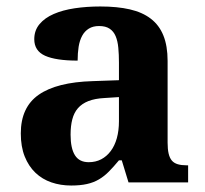

<svg xmlns="http://www.w3.org/2000/svg" viewBox="-20 -569 639 599"><path d="M200.2 -148.9Q200.2 -106 213.9 -84.5Q227.5 -63 256.8 -63Q278.3 -63 295.7 -72Q313 -81.1 325.4 -97.7Q337.9 -114.3 344.5 -137.9Q351.1 -161.6 351.1 -190.9V-266.1L306.2 -263.2Q276.4 -261.7 255.9 -253.7Q235.4 -245.6 223.1 -231.4Q210.9 -217.3 205.6 -196.8Q200.2 -176.3 200.2 -148.9ZM289.1 -487.8Q270 -487.8 257.1 -479.7Q244.1 -471.7 236.3 -457.3Q228.5 -442.9 225.3 -423.1Q222.2 -403.3 222.2 -379.9Q154.8 -379.9 120.8 -395Q86.9 -410.2 86.9 -446.8Q86.9 -474.1 103.3 -493.7Q119.6 -513.2 147.7 -525.4Q175.8 -537.6 213.1 -543.2Q250.5 -548.8 293 -548.8Q345.7 -548.8 385 -539.8Q424.3 -530.8 450.4 -510.7Q476.6 -490.7 489.7 -458.3Q502.9 -425.8 502.9 -378.9V-124Q502.9 -103.5 506.1 -89.8Q509.3 -76.2 516.1 -68.1Q522.9 -60.1 534.7 -56.6Q546.4 -53.2 563 -53.2H566.9V0H380.9L359.9 -68.8H351.1Q334.5 -48.8 319.8 -33.9Q305.2 -19 288.6 -9.3Q272 0.5 251.2 5.1Q230.5 9.8 202.1 9.8Q168.9 9.8 140.4 0Q111.8 -9.8 90.6 -30Q69.3 -50.3 57.1 -80.8Q44.9 -111.3 44.9 -152.8Q44.9 -234.4 100.8 -273.4Q156.7 -312.5 269 -315.9L351.1 -318.8V-374Q351.1 -398.9 349.1 -419.9Q347.2 -440.9 340.8 -456.1Q334.5 -471.2 322 -479.5Q309.6 -487.8 289.1 -487.8Z"/></svg>

Font: Sahl Naskh
Style: Bold
Weight: 700
Designer: Pascal Zoghbi
Version: Version 1.001